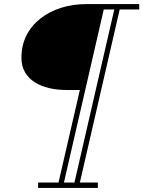

<svg xmlns="http://www.w3.org/2000/svg" viewBox="-20 -770 702 940"><path d="M166.5 150V123.5H266.5L371 -329.5H303Q259.5 -329.5 220 -338.8Q180.5 -348 150.2 -367.2Q120 -386.5 102.5 -416.2Q85 -446 85 -487Q85 -548 109.5 -596.5Q134 -645 177.8 -679.2Q221.5 -713.5 279.2 -731.8Q337 -750 403.5 -750H661.5V-723.5H566L371 123.5H459V150ZM293 123.5H344.5L539.5 -723.5H488Z"/></svg>

Font: Bodoni Moda 9pt SemiBold
Style: Italic
Weight: 600
Italic angle: -13°
Designer: Owen Earl
Foundry: indestructible type
Version: Version 2.004